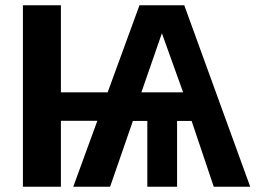

<svg xmlns="http://www.w3.org/2000/svg" viewBox="-20 -708 969 728"><path d="M66.9 0V-688H210.9V-357.9H388.2L508.8 -688H678.7L928.7 0H790.5L706.5 -249.5H651.4V0H538.6V-249.5H483.9L397.5 0H257.8L349.1 -250H210.9V0ZM516.1 -357.9H674.3L593.8 -582Z"/></svg>

Font: Arimo
Style: Bold
Weight: 700
Designer: Steve Matteson
Foundry: Monotype Imaging Inc.
Version: Version 1.33